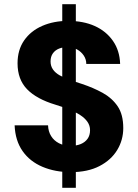

<svg xmlns="http://www.w3.org/2000/svg" viewBox="-20 -812 662 919"><path d="M278 87V-792H343V87ZM319 12Q244 12 183.5 -13.5Q123 -39 88 -89Q53 -139 50 -212H210Q211 -183 224.5 -161Q238 -139 262 -126.5Q286 -114 318 -114Q346 -114 366.5 -122.5Q387 -131 399 -147.5Q411 -164 411 -189Q411 -211 398.5 -229Q386 -247 363.5 -261.5Q341 -276 311 -288Q281 -300 245 -311Q155 -338 109.5 -385Q64 -432 64 -509Q64 -573 95.5 -618.5Q127 -664 182 -688Q237 -712 306 -712Q379 -712 433.5 -687.5Q488 -663 520.5 -616.5Q553 -570 555 -506H393Q393 -528 381 -546Q369 -564 349.5 -575Q330 -586 305 -586Q282 -587 263 -579.5Q244 -572 233 -556.5Q222 -541 222 -518Q222 -496 233.5 -479.5Q245 -463 265.5 -451.5Q286 -440 313.5 -430Q341 -420 373 -410Q427 -392 471.5 -367.5Q516 -343 543 -303.5Q570 -264 570 -199Q570 -142 541 -94Q512 -46 456 -17Q400 12 319 12Z"/></svg>

Font: DM Sans 9pt Black
Style: Regular
Weight: 900
Version: Version 4.004;gftools[0.9.30]